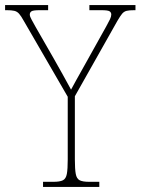

<svg xmlns="http://www.w3.org/2000/svg" viewBox="-30 -734 552 754"><path d="M139 0V-20H180Q205 -20 217 -26Q229 -32 232.5 -51Q236 -70 236 -108V-354L64 -651Q53 -671 45 -680Q37 -689 26 -691.5Q15 -694 -3 -694H-10V-714H159V-694H126Q100 -694 93.5 -689.5Q87 -685 87 -677Q87 -669 94 -657Q101 -645 110 -628L180 -506Q198 -474 215.5 -443Q233 -412 249 -382Q257 -397 269.5 -419.5Q282 -442 300 -474L387 -630Q397 -648 402 -658.5Q407 -669 407 -677Q407 -685 400.5 -689.5Q394 -694 368 -694H321V-714H502V-694H497Q478 -694 467.5 -691.5Q457 -689 449.5 -680Q442 -671 431 -652L264 -356V-108Q264 -70 267.5 -51Q271 -32 283 -26Q295 -20 320 -20H360V0Z"/></svg>

Font: Noto Serif Ethiopic SemiCondensed Thin
Style: Regular
Weight: 100
Width: 4
Designer: Monotype Design Team
Foundry: Monotype Imaging Inc.
Version: Version 2.102; ttfautohint (v1.8.4.7-5d5b)